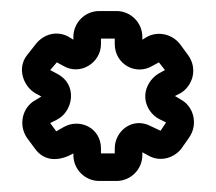

<svg xmlns="http://www.w3.org/2000/svg" viewBox="-20 -712 392 348"><path d="M188 -443V-434H163V-443C163 -480 125 -498 96 -482L82 -474L71 -489L83 -495C113 -510 121 -559 84 -578L71 -585L83 -599L94 -593C125 -574 163 -598 163 -632V-642H188V-632C188 -596 226 -574 257 -593L268 -599L279 -585L268 -579C261 -575 254 -568 250 -561C234 -534 249 -506 269 -496L281 -490L271 -475L254 -483C221 -501 188 -475 188 -443ZM160 -384H191C217 -384 238 -405 238 -431V-436L249 -430C272 -417 297 -427 309 -443L323 -463C339 -486 332 -519 307 -532L297 -538L307 -543C329 -556 339 -587 321 -612C316 -619 313 -623 307 -631C294 -649 268 -657 246 -645L238 -640V-645C238 -671 217 -692 191 -692H160C134 -692 113 -671 113 -645V-640L105 -645C84 -657 59 -651 44 -631L29 -612C10 -588 23 -555 44 -543L55 -537L45 -531C20 -518 13 -485 29 -462L43 -443C60 -419 87 -419 113 -434V-431C113 -405 134 -384 160 -384Z"/></svg>

Font: DIN Rundschrift
Style: MittelKont
Weight: 400
Version: Version 1.027